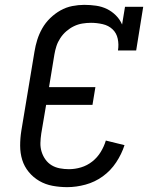

<svg xmlns="http://www.w3.org/2000/svg" viewBox="-20 -763 640 791"><path d="M257 8Q226 8 196.5 2.5Q167 -3 142 -17.5Q117 -32 98.5 -54.5Q80 -77 71.5 -104.5Q63 -132 63 -163Q63 -194 68 -225L122 -550Q126 -575 133.5 -599Q141 -623 154 -646Q167 -669 186.5 -688Q206 -707 229 -720Q252 -733 277.5 -738Q303 -743 327 -743Q352 -743 376 -739.5Q400 -736 420.5 -726Q441 -716 457.5 -699.5Q474 -683 483 -662L495 -735H570L541 -555H466Q470 -580 465 -603.5Q460 -627 443.5 -642.5Q427 -658 403 -663.5Q379 -669 355 -669Q337 -669 319 -666Q301 -663 284.5 -655Q268 -647 253.5 -634.5Q239 -622 228.5 -606Q218 -590 212.5 -573Q207 -556 204 -538L182 -404H373L361 -331H170L150 -213Q147 -193 146.5 -174Q146 -155 151.5 -137.5Q157 -120 167.5 -105.5Q178 -91 193 -82Q208 -73 226.5 -69.5Q245 -66 264 -66Q289 -66 314 -73.5Q339 -81 360 -97.5Q381 -114 395 -137Q409 -160 416 -184L493 -165Q481 -128 458.5 -94Q436 -60 403.5 -36.5Q371 -13 332.5 -2.5Q294 8 257 8Z"/></svg>

Font: Iosevka HT Extended
Style: Italic
Weight: 400
Width: 7
Italic angle: -9°
Monospace: yes
Designer: Belleve Invis
Foundry: Belleve Invis
Version: Version 32.3.0; ttfautohint (v1.8.4)